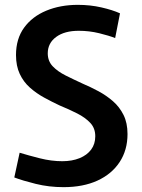

<svg xmlns="http://www.w3.org/2000/svg" viewBox="-20 -760 584 792"><path d="M242 12Q182 12 127.5 -1.5Q73 -15 39 -28L61 -130Q97 -119 144.5 -107Q192 -95 237 -95Q277 -95 308 -107.5Q339 -120 356 -143Q373 -166 373 -198Q373 -231 352.5 -253Q332 -275 298.5 -292Q265 -309 226 -325Q194 -340 162 -357.5Q130 -375 103.5 -398.5Q77 -422 61.5 -455Q46 -488 46 -533Q46 -600 79.5 -646Q113 -692 171 -716Q229 -740 301 -740Q352 -740 398 -729.5Q444 -719 475 -705L455 -603Q430 -613 389 -623Q348 -633 305 -633Q246 -633 211.5 -607.5Q177 -582 177 -540Q177 -508 197.5 -486.5Q218 -465 251 -448.5Q284 -432 321 -415Q354 -401 386.5 -383.5Q419 -366 446 -342.5Q473 -319 489.5 -286Q506 -253 506 -207Q506 -141 473.5 -91.5Q441 -42 382 -15Q323 12 242 12Z"/></svg>

Font: Murecho Thin Medium
Style: Regular
Weight: 500
Version: Version 1.010